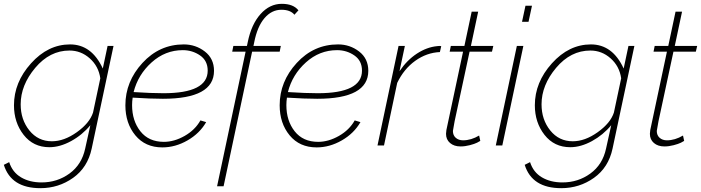

<svg xmlns="http://www.w3.org/2000/svg" viewBox="-45 -760 3662 1003"><path d="M-25 101 3 87Q20 140 65 166.5Q110 193 172 193Q254 193 318 146.5Q382 100 400 16L427 -106Q385 -55 326.5 -23Q268 9 213 9Q129 9 78.5 -55.5Q28 -120 28 -210Q28 -330 117 -429Q206 -528 321 -528Q434 -528 492 -402L517 -520H548L434 16Q413 115 337 169Q261 223 166 223Q13 223 -25 101ZM441 -172 479 -351Q470 -414 424 -455Q378 -496 318 -496Q215 -496 139 -405.5Q63 -315 63 -215Q63 -135 108.5 -78.5Q154 -22 226 -22Q290 -22 356.5 -69.5Q423 -117 441 -172Z M806 -244Q741 -244 648 -250Q645 -230 645 -211Q645 -129 688.5 -74Q732 -19 811 -19Q865 -19 919.5 -50Q974 -81 1002 -131L1032 -122Q998 -63 934.5 -26.5Q871 10 803 10Q714 10 662 -53Q610 -116 610 -210Q610 -334 699 -431Q788 -528 915 -528Q977 -528 1025 -491Q1073 -454 1073 -390Q1073 -244 806 -244ZM910 -498Q818 -498 747 -434Q676 -370 653 -279Q746 -273 809 -273Q1040 -273 1040 -391Q1040 -443 1000 -470.5Q960 -498 910 -498Z M1238 -490H1168L1174 -520H1245L1249 -539Q1268 -633 1316 -686.5Q1364 -740 1427 -740Q1487 -740 1514 -706L1493 -683Q1472 -709 1425 -709Q1374 -709 1336.5 -665Q1299 -621 1283 -539L1279 -520H1422L1416 -490H1272L1123 213H1089Z M1612 -244Q1547 -244 1454 -250Q1451 -230 1451 -211Q1451 -129 1494.5 -74Q1538 -19 1617 -19Q1671 -19 1725.5 -50Q1780 -81 1808 -131L1838 -122Q1804 -63 1740.5 -26.5Q1677 10 1609 10Q1520 10 1468 -53Q1416 -116 1416 -210Q1416 -334 1505 -431Q1594 -528 1721 -528Q1783 -528 1831 -491Q1879 -454 1879 -390Q1879 -244 1612 -244ZM1716 -498Q1624 -498 1553 -434Q1482 -370 1459 -279Q1552 -273 1615 -273Q1846 -273 1846 -391Q1846 -443 1806 -470.5Q1766 -498 1716 -498Z M2037 -520H2070L2042 -388Q2081 -446 2133 -480Q2185 -514 2239 -519Q2250 -521 2260 -519L2253 -488Q2184 -485 2124.5 -442.5Q2065 -400 2030 -327L1961 0H1927Z M2285 -61Q2285 -67 2287 -81L2374 -490H2304L2310 -520H2381L2419 -699H2453L2415 -520H2532L2525 -490H2408L2330 -127Q2321 -80 2321 -76Q2321 -53 2336 -40Q2351 -27 2374 -27Q2416 -27 2458 -52L2464 -24Q2460 -21 2447 -14.5Q2434 -8 2409 -1.5Q2384 5 2361 5Q2327 5 2306 -13Q2285 -31 2285 -61Z M2700 -730H2734L2716 -646H2682ZM2655 -520H2689L2579 0H2545Z M2696 101 2724 87Q2741 140 2786 166.5Q2831 193 2893 193Q2975 193 3039 146.5Q3103 100 3121 16L3148 -106Q3106 -55 3047.5 -23Q2989 9 2934 9Q2850 9 2799.5 -55.5Q2749 -120 2749 -210Q2749 -330 2838 -429Q2927 -528 3042 -528Q3155 -528 3213 -402L3238 -520H3269L3155 16Q3134 115 3058 169Q2982 223 2887 223Q2734 223 2696 101ZM3162 -172 3200 -351Q3191 -414 3145 -455Q3099 -496 3039 -496Q2936 -496 2860 -405.5Q2784 -315 2784 -215Q2784 -135 2829.5 -78.5Q2875 -22 2947 -22Q3011 -22 3077.5 -69.5Q3144 -117 3162 -172Z M3350 -61Q3350 -67 3352 -81L3439 -490H3369L3375 -520H3446L3484 -699H3518L3480 -520H3597L3590 -490H3473L3395 -127Q3386 -80 3386 -76Q3386 -53 3401 -40Q3416 -27 3439 -27Q3481 -27 3523 -52L3529 -24Q3525 -21 3512 -14.5Q3499 -8 3474 -1.5Q3449 5 3426 5Q3392 5 3371 -13Q3350 -31 3350 -61Z"/></svg>

Font: Raleway-v4020 ExtraLight
Style: Italic
Weight: 275
Italic angle: -12°
Designer: Matt McInerney, Pablo Impallari, Rodrigo Fuenzalida
Foundry: Matt McInerney, Pablo Impallari, Rodrigo Fuenzalida
Version: Version 4.020;PS 004.020;hotconv 1.0.88;makeotf.lib2.5.64775